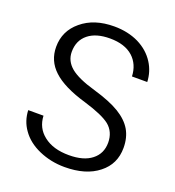

<svg xmlns="http://www.w3.org/2000/svg" viewBox="-133 -826 858 940"><g transform="rotate(20 296.5 -356.0)"><path d="M429.2 -263.7C455.1 -242.7 468.8 -212.4 468.8 -175.3C468.8 -137.2 454.6 -106.9 426.3 -85C398.4 -63 359.4 -52.2 308.1 -52.2C253.9 -52.2 210 -64.5 176.3 -91.3C144.5 -116.2 127.9 -149.4 126 -191.4H46.4C47.9 -154.8 58.6 -121.6 79.6 -92.3C101.6 -60.5 133.3 -35.6 174.3 -17.6C215.8 0.5 260.3 9.8 308.1 9.8C381.8 9.8 440.4 -7.3 483.9 -42C526.9 -75.7 548.3 -120.6 548.3 -177.2C548.3 -212.9 540.5 -244.1 525.4 -270C509.8 -296.4 485.8 -319.3 453.6 -338.9C420.9 -358.9 375 -377.4 316.4 -394.5C256.3 -411.6 213.9 -431.2 188.5 -452.1C162.1 -474.1 148.9 -501 148.9 -532.7C148.9 -572.3 162.6 -603 190.4 -625.5C217.8 -647.5 255.4 -658.2 303.2 -658.2C355 -658.2 395 -645.5 423.8 -619.6C450.7 -595.2 465.8 -561 467.3 -520H546.9C545.4 -555.2 535.6 -587.9 516.6 -617.7C496.1 -649.9 467.8 -674.8 430.7 -693.4C393.6 -711.4 350.6 -720.7 303.2 -720.7C233.4 -720.7 176.8 -702.6 133.3 -666C90.3 -630.4 68.8 -585 68.8 -529.8C68.8 -481.4 86.4 -440.9 121.6 -408.2C157.2 -374.5 214.8 -345.7 293.9 -322.8C358.9 -303.2 403.8 -283.7 429.2 -263.7Z"/></g></svg>

Font: Shabnam Light
Style: Regular
Weight: 300
Foundry: DejaVu fonts team - Redesigned by Saber Rastikerdar - Based on Vazir font
Version: Version 5.0.1